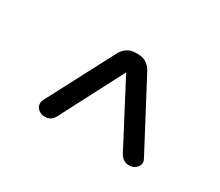

<svg xmlns="http://www.w3.org/2000/svg" viewBox="-73 -786 766 667"><g transform="rotate(30 309.5 -452.0)"><path d="M313.5 -627H319.5Q343 -627 357.5 -615.8Q372 -604.5 378.5 -590.5L520 -322.5Q524 -315.5 524 -309Q524 -296 513.2 -286.2Q502.5 -276.5 486.5 -276.5Q473 -276.5 464.2 -282.5Q455.5 -288.5 450 -297.2Q444.5 -306 440.5 -315L316.5 -551.5L193.5 -315Q188 -301 178 -288.8Q168 -276.5 148 -276.5Q132.5 -276.5 121.8 -286Q111 -295.5 111 -309Q111 -316 114 -322.5L254.5 -590.5Q261 -604.5 275.5 -615.8Q290 -627 313.5 -627Z"/></g></svg>

Font: Sono ExtraLight Monospace
Style: Regular
Weight: 400
Version: Version 2.112